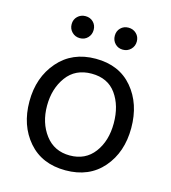

<svg xmlns="http://www.w3.org/2000/svg" viewBox="-105 -773 772 868"><g transform="rotate(15 281.0 -339.5)"><path d="M225.5 -673.5Q240 -659 240 -637Q240 -615 225.5 -600Q211 -585 189 -585Q167 -585 152 -600Q137 -615 137 -637Q137 -659 152 -673.5Q167 -688 189 -688Q211 -688 225.5 -673.5ZM427 -673.5Q442 -659 442 -637Q442 -615 427 -600Q412 -585 390 -585Q368 -585 353.5 -600Q339 -615 339 -637Q339 -659 353.5 -673.5Q368 -688 390 -688Q412 -688 427 -673.5ZM283 -444Q207 -444 166 -388Q125 -332 125 -252Q125 -172 167 -116.5Q209 -61 282 -61Q355 -61 396 -115.5Q437 -170 437 -252.5Q437 -335 398 -389.5Q359 -444 283 -444ZM284 -514Q394 -514 456.5 -440Q519 -366 519 -252.5Q519 -139 455 -65Q391 9 280.5 9Q170 9 106.5 -64.5Q43 -138 43 -250.5Q43 -363 108.5 -438.5Q174 -514 284 -514Z"/></g></svg>

Font: Hind Madurai
Style: Regular
Weight: 400
Designer: Jyotish Sonowal
Foundry: Indian Type Foundry
Version: Version 0.702;PS 1.0;hotconv 1.0.81;makeotf.lib2.5.63406